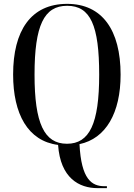

<svg xmlns="http://www.w3.org/2000/svg" viewBox="-20 -745 694 995"><path d="M486 230H534V220H521C456 220 401 185 392 2C529 -27 605 -160 605 -358C605 -590 509 -725 328 -725C139 -725 48 -585 48 -359C48 -155 124 -14 281 6C293 178 390 230 486 230ZM327 0C209 0 159 -106 159 -358C159 -613 208 -715 328 -715C449 -715 494 -613 494 -358C494 -104 444 0 327 0Z"/></svg>

Font: Noto Serif Display Condensed Medium
Style: Regular
Weight: 500
Width: 3
Designer: Monotype Design Team
Foundry: Monotype Imaging Inc.
Version: Version 2.009